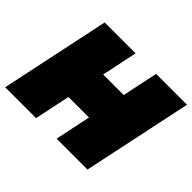

<svg xmlns="http://www.w3.org/2000/svg" viewBox="-163 -854 1064 1064"><g transform="rotate(45 369.5 -322.0)"><path d="M-21 0 115 -644H357L313 -434H474L518 -644H760L624 0H382L426 -210H265L221 0Z"/></g></svg>

Font: Kanit Black
Style: Italic
Weight: 900
Italic angle: -12°
Designer: Katatrad Team
Foundry: CadsonDemak
Version: Version 2.000; ttfautohint (v1.8.3)